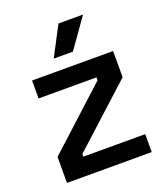

<svg xmlns="http://www.w3.org/2000/svg" viewBox="-130 -785 754 875"><g transform="rotate(-20 247.5 -348.0)"><path d="M44 0V-126L335 -392V-406H54V-493H447V-366L155 -100V-87H455V0ZM181 -553 256 -696H375L274 -553Z"/></g></svg>

Font: Space Grotesk Frontify Medium
Style: Regular
Weight: 500
Designer: Florian Karsten
Version: Version 2.000